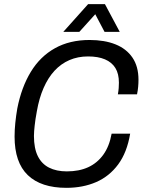

<svg xmlns="http://www.w3.org/2000/svg" viewBox="-20 -890 688 922"><path d="M299 12Q177 12 113.5 -49Q50 -110 50 -234Q50 -266 53.5 -300Q57 -334 63 -369Q83 -471 128 -545Q173 -619 244 -658.5Q315 -698 410 -698Q482 -698 534.5 -677Q587 -656 616 -613.5Q645 -571 645 -507Q645 -491 643.5 -473.5Q642 -456 638 -437H546Q549 -453 550 -467Q551 -481 551 -493Q551 -536 534 -563.5Q517 -591 484 -605Q451 -619 403 -619Q354 -619 313.5 -601.5Q273 -584 242 -550.5Q211 -517 189.5 -468Q168 -419 157 -356Q153 -335 150.5 -318Q148 -301 146.5 -287Q145 -273 144 -261Q143 -249 143 -237Q143 -178 161.5 -140.5Q180 -103 215.5 -85Q251 -67 301 -67Q360 -67 403.5 -87Q447 -107 476 -147Q505 -187 516 -248H605Q590 -158 547.5 -100.5Q505 -43 441.5 -15.5Q378 12 299 12ZM284 -737 403 -870H484L555 -737H482L422 -851L463 -850L361 -737Z"/></svg>

Font: Archivo SemiCondensed
Style: Italic
Weight: 400
Width: 4
Italic angle: -10°
Designer: Hector Gatti
Foundry: Omnibus-Type
Version: Version 2.001